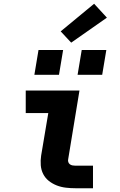

<svg xmlns="http://www.w3.org/2000/svg" viewBox="-20 -1002 640 1022"><path d="M382 0Q356 0 330.5 -3Q305 -6 282 -15Q259 -24 240 -39Q221 -54 210 -75.5Q199 -97 197 -122.5Q195 -148 199 -174L237 -400H117V-520H403L343 -155Q341 -147 343.5 -139.5Q346 -132 352 -127.5Q358 -123 366 -121.5Q374 -120 382 -120H475V0ZM393 -604 415 -736H546L524 -604ZM163 -604 185 -736H316L294 -604ZM359 -775 303 -835 481 -982 549 -908Z"/></svg>

Font: Iosevka SS04 Heavy Extended
Style: Italic
Weight: 900
Width: 7
Italic angle: -9°
Monospace: yes
Designer: Belleve Invis
Foundry: Belleve Invis
Version: Version 19.0.0; ttfautohint (v1.8.4)